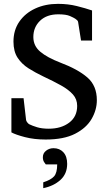

<svg xmlns="http://www.w3.org/2000/svg" viewBox="-20 -707 561 995"><path d="M481.9 -188Q481.9 -137.7 454.8 -90.8Q427.7 -43.9 369.4 -13.9Q311 16.1 216.8 16.1Q157.7 16.1 109.6 3.7Q61.5 -8.8 39.1 -21V-198.2H102.1L115.2 -85Q116.2 -79.1 121.6 -72.3Q127 -65.4 131.8 -63Q147.5 -55.2 172.4 -47.6Q197.3 -40 232.9 -40Q296.9 -40 338.4 -71.3Q379.9 -102.5 379.9 -158.2Q379.9 -192.9 357.9 -217.5Q335.9 -242.2 296.6 -264.2Q257.3 -286.1 204.1 -311Q163.1 -330.6 127.9 -352.8Q92.8 -375 71.3 -407.7Q49.8 -440.4 49.8 -491.2Q49.8 -550.8 80.1 -594.7Q110.4 -638.7 162.6 -662.8Q214.8 -687 280.8 -687Q333 -687 378.7 -675.5Q424.3 -664.1 457 -652.8V-497.1H399.9L384.8 -592.8Q384.3 -598.1 379.4 -602.5Q374.5 -606.9 370.1 -609.9Q362.3 -615.2 342.3 -624Q322.3 -632.8 282.2 -632.8Q222.2 -632.8 187.5 -599.4Q152.8 -565.9 152.8 -515.1Q152.8 -469.2 188.7 -439Q224.6 -408.7 292 -382.8Q382.8 -348.6 432.4 -305.9Q481.9 -263.2 481.9 -188ZM328.1 142.1Q328.1 193.8 293 225.6Q257.8 257.3 204.1 268.1V237.8Q244.1 225.1 260.3 206.8Q276.4 188.5 276.4 145H217.3Q215.3 142.6 208.7 133.1Q202.1 123.5 202.1 107.9Q202.1 86.9 218.8 74Q235.4 61 257.3 61Q289.1 61 308.6 82.3Q328.1 103.5 328.1 142.1Z"/></svg>

Font: Charis
Style: Regular
Weight: 400
Designer: Walt Agee, Miriam Martin, Annie Olsen, Victor Gaultney, Lorna Priest, Alan Ward, Bob Hallissy, Martin Hosken, Sharon Cor
Foundry: SIL Global
Version: Version 7.000